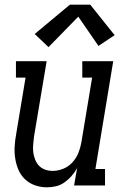

<svg xmlns="http://www.w3.org/2000/svg" viewBox="-20 -791 540 819"><path d="M180 8Q154 8 129.5 -0.5Q105 -9 87 -26Q69 -43 59 -66Q49 -89 45 -114.5Q41 -140 42.5 -166.5Q44 -193 49 -219L89 -460H48V-530H179L125 -208Q123 -191 121.5 -174Q120 -157 122 -141Q124 -125 130 -110Q136 -95 146.5 -84Q157 -73 172.5 -67.5Q188 -62 204 -62Q227 -62 249.5 -71Q272 -80 288.5 -98Q305 -116 314 -138Q323 -160 327 -183L373 -460H331V-530H463L387 -70H428V0H296L309 -74Q299 -56 285.5 -40.5Q272 -25 255 -13Q238 -1 218.5 3.5Q199 8 180 8ZM187 -590 128 -646 278 -771H365L469 -641L400 -595L314 -720Z"/></svg>

Font: Iosevka Slab Oblique
Style: Regular
Weight: 400
Italic angle: -9°
Monospace: yes
Designer: Belleve Invis
Foundry: Belleve Invis
Version: Version 11.1.1; ttfautohint (v1.8.3)